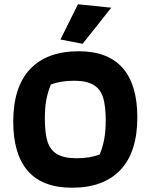

<svg xmlns="http://www.w3.org/2000/svg" viewBox="-20 -870 705 899"><path d="M263 -685 345 -850 501 -834 367 -665ZM42 -300Q42 -463 121 -546.5Q200 -630 348 -630Q486 -630 554.5 -551.5Q623 -473 623 -321Q623 -158 544 -74.5Q465 9 317 9Q179 9 110.5 -69.5Q42 -148 42 -300ZM447 -147Q462 -184 468.5 -221.5Q475 -259 475 -306Q475 -371 463.5 -411Q452 -451 419.5 -471.5Q387 -492 327 -492Q263 -492 218 -474Q203 -437 196.5 -400.5Q190 -364 190 -315Q190 -250 201.5 -210Q213 -170 245.5 -149.5Q278 -129 338 -129Q402 -129 447 -147Z"/></svg>

Font: Athiti
Style: Bold
Weight: 700
Designer: CadsonDemak Team
Foundry: CadsonDemak
Version: Version 1.033